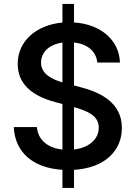

<svg xmlns="http://www.w3.org/2000/svg" viewBox="-20 -850 687 973"><path d="M296.4 102.5H355V10.7C509.3 1.5 597.7 -84.5 597.7 -202.1C597.7 -332 484.4 -383.8 386.2 -408.7L355 -417V-634.8C421.4 -627.4 467.3 -591.3 473.1 -533.2H587.9C584.5 -644.5 492.7 -727.5 355 -736.3V-830.1H296.4V-735.8C165 -723.6 69.8 -643.1 69.8 -526.4C69.8 -425.3 140.6 -364.3 260.7 -332.5L296.4 -322.8V-91.8C227.1 -99.6 172.9 -136.7 167 -206.1H49.8C55.7 -77.6 147.9 1.5 296.4 10.7ZM188 -532.7C188 -585 228.5 -624.5 296.4 -634.3V-432.6C244.1 -447.8 188 -474.6 188 -532.7ZM355 -92.3V-307.1C428.2 -286.6 480.5 -261.7 480.5 -203.1C480.5 -143.6 429.7 -101.1 355 -92.3Z"/></svg>

Font: Raveo Medium
Style: Regular
Weight: 500
Designer: Jakub Foglar, Rasmus Andersson (Inter)
Foundry: Jakubfoglar.com
Version: Version 1.100;Glyphs 3.2.3 (3260)